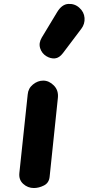

<svg xmlns="http://www.w3.org/2000/svg" viewBox="-20 -947 446 967"><path d="M150.5 0Q120 0 97 -20.8Q74 -41.5 77.5 -75.5L119.5 -471Q122 -502 146 -521.5Q170 -541 197.5 -541Q227 -541 251.2 -516.5Q275.5 -492 271.5 -454L230 -57Q227 -26 201.5 -13Q176 0 150.5 0ZM213.5 -664Q190.5 -678 182.2 -704.2Q174 -730.5 190.5 -758L267.5 -885.5Q291.5 -925.5 324.2 -927.2Q357 -929 380 -907.5Q403.5 -886.5 405.8 -856.5Q408 -826.5 389.5 -802L297 -679.5Q278.5 -655 256.8 -653Q235 -651 213.5 -664Z"/></svg>

Font: Edu NSW ACT Cursive
Style: Regular
Weight: 400
Designer: Tina and Corey Anderson, Eben Sorkin, Mirko Velimirovic
Foundry: Sorkin Type Co.
Version: Version 2.000